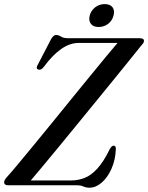

<svg xmlns="http://www.w3.org/2000/svg" viewBox="-22 -882 706 914"><path d="M343.5 0H17Q-2.5 0 -2.5 -15Q-2 -21 2 -27.5Q6 -34 12.5 -41Q26 -55.5 57 -92.5Q88 -129.5 130.2 -180.8Q172.5 -232 220.5 -291Q268.5 -350 317.2 -410Q366 -470 409.8 -523.5Q453.5 -577 487 -617.5Q520.5 -658 537.5 -677.5H351Q270.5 -677.5 186 -563Q172.5 -545.5 159 -551.5Q146.5 -556.5 159 -576L221 -695.5Q232.5 -715.5 245 -715.5Q256.5 -715.5 268.5 -707.8Q280.5 -700 303.5 -700H643.5Q663.5 -700 663.5 -687Q663.5 -681 658.8 -675Q654 -669 647 -661Q633.5 -644 603 -606.2Q572.5 -568.5 531 -517.2Q489.5 -466 441.8 -407.8Q394 -349.5 346 -290.5Q298 -231.5 254.2 -178.5Q210.5 -125.5 176.5 -84.8Q142.5 -44 124.5 -23H317Q349.5 -23 380.2 -34.8Q411 -46.5 441 -79Q471 -111.5 501 -173Q510 -188.5 518.5 -188.5Q530 -188.5 529.5 -173Q527.5 -121 509 -79.2Q490.5 -37.5 462.5 -13Q434.5 11.5 404 11.5Q388 11.5 375.2 5.8Q362.5 0 343.5 0ZM447.5 -753.5Q422 -753.5 410.5 -768.8Q399 -784 405 -808Q411.5 -832 431 -847.2Q450.5 -862.5 476.5 -862.5Q502.5 -862.5 513.8 -847.2Q525 -832 518.5 -808Q512.5 -784 493 -768.8Q473.5 -753.5 447.5 -753.5Z"/></svg>

Font: Fraunces 72pt
Style: Italic
Weight: 400
Italic angle: -16°
Version: Version 1.000;[b76b70a41]